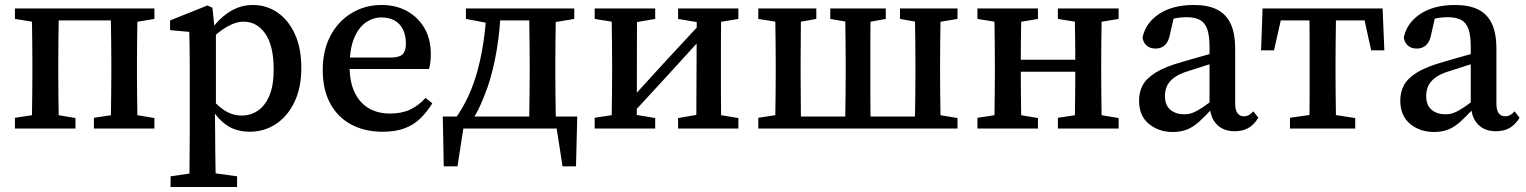

<svg xmlns="http://www.w3.org/2000/svg" viewBox="-20 -516 6126 771"><path d="M108 0Q108 -26 108.5 -63Q109 -100 109.5 -140Q110 -180 110 -213V-270Q110 -303 109.5 -343Q109 -383 108.5 -420.5Q108 -458 108 -482H217Q216 -458 215.5 -420.5Q215 -383 214.5 -343Q214 -303 214 -270V-213Q214 -180 214.5 -140Q215 -100 215.5 -63Q216 -26 217 0ZM424 0Q425 -26 425.5 -63Q426 -100 426.5 -140Q427 -180 427 -213V-270Q427 -303 426.5 -343Q426 -383 425.5 -420.5Q425 -458 424 -482H533Q532 -458 531.5 -420.5Q531 -383 530.5 -343Q530 -303 530 -270V-213Q530 -180 530.5 -140Q531 -100 531.5 -63Q532 -26 533 0ZM40 0V-43L146 -59H183L283 -42V0ZM357 0V-43L463 -59H499L600 -42V0ZM40 -440V-482H161V-423H146ZM479 -423V-482H600V-440L499 -423ZM169 -434V-482H472V-434Z M665 235V192L775 176H816L932 192V235ZM740 235Q741 198 741 163Q741 128 741.5 93Q742 58 742 24V-263Q742 -290 741.5 -310.5Q741 -331 741 -349Q741 -367 740 -388L663 -395V-434L813 -494L833 -485L842 -399L847 -394V-82L843 -76L844 26Q844 59 844.5 93.5Q845 128 845.5 163Q846 198 847 235ZM982 13Q951 13 923.5 3.5Q896 -6 872 -27.5Q848 -49 827 -84H799L807 -146Q844 -98 878 -75Q912 -52 951 -52Q987 -52 1016 -72Q1045 -92 1062 -132.5Q1079 -173 1079 -237Q1079 -332 1045.5 -380.5Q1012 -429 958 -429Q936 -429 911.5 -418.5Q887 -408 861 -388Q835 -368 805 -337L797 -396H827Q851 -429 877.5 -451Q904 -473 933 -484.5Q962 -496 995 -496Q1050 -496 1094 -466Q1138 -436 1164 -379.5Q1190 -323 1190 -243Q1190 -164 1162.5 -106.5Q1135 -49 1088 -18Q1041 13 982 13Z M1516 13Q1444 13 1389.5 -16.5Q1335 -46 1305.5 -101.5Q1276 -157 1276 -235Q1276 -314 1307 -372.5Q1338 -431 1392 -463.5Q1446 -496 1512 -496Q1570 -496 1614.5 -471.5Q1659 -447 1684.5 -403Q1710 -359 1710 -298Q1710 -281 1708 -265.5Q1706 -250 1703 -239H1328V-285H1556Q1590 -287 1600 -301.5Q1610 -316 1610 -339Q1610 -374 1598 -398Q1586 -422 1564 -434Q1542 -446 1512 -446Q1479 -446 1450 -426.5Q1421 -407 1402.5 -364Q1384 -321 1384 -249Q1384 -187 1404 -145Q1424 -103 1460.5 -81.5Q1497 -60 1546 -60Q1593 -60 1627 -76Q1661 -92 1689 -123L1716 -101Q1695 -67 1668.5 -41Q1642 -15 1605.5 -1Q1569 13 1516 13Z M2259 0H1796L1847 -41L1817 152H1762L1758 -48H2298L2293 152H2239L2209 -41ZM2104 0Q2105 -25 2105.5 -62.5Q2106 -100 2106.5 -140Q2107 -180 2107 -213V-270Q2107 -303 2106.5 -343Q2106 -383 2105.5 -420.5Q2105 -458 2104 -482H2213Q2212 -458 2211.5 -420.5Q2211 -383 2210.5 -343Q2210 -303 2210 -270V-213Q2210 -180 2210.5 -140Q2211 -100 2211.5 -62.5Q2212 -25 2213 0ZM1851 -440V-482H1959V-423H1941ZM2162 -423V-482H2286V-440L2184 -423ZM1810 -42Q1839 -83 1860.5 -129.5Q1882 -176 1897 -230.5Q1912 -285 1921.5 -348Q1931 -411 1934 -482H1991Q1988 -394 1974.5 -314Q1961 -234 1938 -166Q1925 -130 1910.5 -97Q1896 -64 1877 -35V-10ZM1960 -434V-482H2145V-434Z M2368 0V-43L2472 -59H2510L2611 -42V0ZM2703 0V-42L2803 -59H2842L2945 -42V0ZM2435 0Q2436 -25 2436.5 -62.5Q2437 -100 2437.5 -140Q2438 -180 2438 -213V-270Q2438 -303 2437.5 -343Q2437 -383 2436.5 -420.5Q2436 -458 2435 -482H2538L2537 0ZM2506 -45 2469 -82H2481L2646 -263L2811 -441L2843 -400H2831L2668 -221ZM2776 0 2778 -482H2877Q2876 -458 2875.5 -420.5Q2875 -383 2875 -343Q2875 -303 2875 -270V-213Q2875 -180 2875 -140Q2875 -100 2875.5 -62.5Q2876 -25 2877 0ZM2368 -440V-482H2611V-440L2512 -423H2474ZM2703 -440V-482H2945V-440L2843 -423H2804Z M3093 0Q3093 -26 3093.5 -63Q3094 -100 3094.5 -140Q3095 -180 3095 -213V-270Q3095 -303 3094.5 -343Q3094 -383 3093.5 -420.5Q3093 -458 3093 -482H3197Q3196 -458 3196 -420.5Q3196 -383 3195.5 -343Q3195 -303 3195 -270V-213Q3195 -180 3195.5 -140Q3196 -100 3196 -63Q3196 -26 3197 0ZM3373 0Q3374 -26 3374.5 -63Q3375 -100 3375.5 -140Q3376 -180 3376 -213V-270Q3376 -303 3375.5 -343Q3375 -383 3374.5 -420.5Q3374 -458 3373 -482H3477Q3476 -458 3475.5 -420.5Q3475 -383 3475 -343Q3475 -303 3475 -270V-213Q3475 -180 3475 -140Q3475 -100 3475.5 -63Q3476 -26 3477 0ZM3653 0Q3654 -26 3654.5 -63Q3655 -100 3655.5 -140Q3656 -180 3656 -213V-270Q3656 -303 3655.5 -343Q3655 -383 3654.5 -420.5Q3654 -458 3653 -482H3758Q3757 -458 3756.5 -420.5Q3756 -383 3755.5 -343Q3755 -303 3755 -270V-213Q3755 -180 3755.5 -140Q3756 -100 3756.5 -63Q3757 -26 3758 0ZM3025 -440V-482H3258V-440L3164 -423H3132ZM3314 -440V-482H3537V-440L3444 -423H3413ZM3594 -440V-482H3825V-440L3723 -423H3690ZM3025 0V-43L3130 -59H3144V0ZM3706 0V-59H3723L3825 -42V0ZM3152 0V-48H3698V0Z M3972 0Q3973 -25 3973.5 -62.5Q3974 -100 3974.5 -140Q3975 -180 3975 -213V-270Q3975 -303 3974.5 -343Q3974 -383 3973.5 -420.5Q3973 -458 3972 -482H4082Q4081 -458 4080.5 -420.5Q4080 -383 4079.5 -343Q4079 -303 4079 -270V-237Q4079 -192 4079.5 -147Q4080 -102 4080.5 -63.5Q4081 -25 4082 0ZM4295 0Q4296 -26 4296.5 -64Q4297 -102 4297.5 -147Q4298 -192 4298 -237V-270Q4298 -303 4297.5 -343Q4297 -383 4296.5 -420.5Q4296 -458 4295 -482H4404Q4404 -458 4403.5 -420.5Q4403 -383 4402.5 -343Q4402 -303 4402 -270V-213Q4402 -180 4402.5 -140Q4403 -100 4403.5 -63Q4404 -26 4404 0ZM3905 0V-43L4011 -59H4047L4148 -42V0ZM3905 -440V-482H4148V-440L4047 -423H4011ZM4228 0V-43L4334 -59H4370L4472 -42V0ZM4228 -440V-482H4472V-440L4370 -423H4334ZM4034 -228V-276H4343V-228Z M4689 14Q4633 14 4593.5 -18.5Q4554 -51 4554 -113Q4554 -146 4568.5 -173.5Q4583 -201 4620.5 -224.5Q4658 -248 4726 -267Q4753 -275 4779.5 -282.5Q4806 -290 4832.5 -297.5Q4859 -305 4886 -312V-273Q4852 -263 4818.5 -252Q4785 -241 4753 -231Q4713 -219 4692.5 -202.5Q4672 -186 4665 -168Q4658 -150 4658 -131Q4658 -93 4680 -75Q4702 -57 4736 -57Q4754 -57 4770.5 -63.5Q4787 -70 4809.5 -85Q4832 -100 4866 -127L4877 -75H4843Q4817 -47 4795 -27Q4773 -7 4748 3.5Q4723 14 4689 14ZM4938 11Q4893 11 4866.5 -16Q4840 -43 4838 -91L4837 -95V-327Q4837 -374 4827.5 -400Q4818 -426 4797.5 -436.5Q4777 -447 4743 -447Q4723 -447 4701 -443Q4679 -439 4651 -429L4698 -465L4679 -382Q4674 -351 4659 -336Q4644 -321 4621 -321Q4598 -321 4584.5 -333Q4571 -345 4568 -365Q4580 -424 4634.5 -460Q4689 -496 4774 -496Q4830 -496 4866.5 -478Q4903 -460 4921.5 -421.5Q4940 -383 4940 -319V-101Q4940 -73 4949.5 -61Q4959 -49 4975 -49Q4987 -49 4996 -54.5Q5005 -60 5013 -69L5033 -43Q5015 -14 4992 -1.5Q4969 11 4938 11Z M5044 -314 5050 -482H5532L5539 -314H5486L5450 -478L5502 -434H5081L5133 -478L5096 -314ZM5160 0V-43L5271 -59H5311L5422 -42V0ZM5237 0Q5238 -25 5238.5 -62.5Q5239 -100 5239 -140Q5239 -180 5239 -213V-270Q5239 -303 5239 -343Q5239 -383 5238.5 -420.5Q5238 -458 5237 -482H5345Q5345 -458 5344.5 -420.5Q5344 -383 5343.5 -343Q5343 -303 5343 -270V-213Q5343 -180 5343.5 -140Q5344 -100 5344.5 -62.5Q5345 -25 5345 0Z M5738 14Q5682 14 5642.5 -18.5Q5603 -51 5603 -113Q5603 -146 5617.5 -173.5Q5632 -201 5669.5 -224.5Q5707 -248 5775 -267Q5802 -275 5828.5 -282.5Q5855 -290 5881.5 -297.5Q5908 -305 5935 -312V-273Q5901 -263 5867.5 -252Q5834 -241 5802 -231Q5762 -219 5741.5 -202.5Q5721 -186 5714 -168Q5707 -150 5707 -131Q5707 -93 5729 -75Q5751 -57 5785 -57Q5803 -57 5819.5 -63.5Q5836 -70 5858.5 -85Q5881 -100 5915 -127L5926 -75H5892Q5866 -47 5844 -27Q5822 -7 5797 3.5Q5772 14 5738 14ZM5987 11Q5942 11 5915.5 -16Q5889 -43 5887 -91L5886 -95V-327Q5886 -374 5876.5 -400Q5867 -426 5846.5 -436.5Q5826 -447 5792 -447Q5772 -447 5750 -443Q5728 -439 5700 -429L5747 -465L5728 -382Q5723 -351 5708 -336Q5693 -321 5670 -321Q5647 -321 5633.5 -333Q5620 -345 5617 -365Q5629 -424 5683.5 -460Q5738 -496 5823 -496Q5879 -496 5915.5 -478Q5952 -460 5970.5 -421.5Q5989 -383 5989 -319V-101Q5989 -73 5998.5 -61Q6008 -49 6024 -49Q6036 -49 6045 -54.5Q6054 -60 6062 -69L6082 -43Q6064 -14 6041 -1.5Q6018 11 5987 11Z"/></svg>

Font: Source Serif 4 18pt Medium
Style: Regular
Weight: 500
Designer: Frank Grießhammer
Foundry: Adobe Systems Incorporated
Version: Version 4.004;hotconv 1.0.116;makeotfexe 2.5.65601